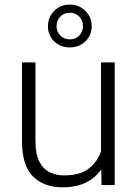

<svg xmlns="http://www.w3.org/2000/svg" viewBox="-20 -797 589 827"><path d="M417.5 0 416 -67.4Q391.6 -31.2 350.1 -10.7Q308.6 9.8 248 9.8Q170.4 9.8 122.6 -36.4Q74.7 -82.5 74.7 -190.4V-528.3H132.8V-189.5Q132.8 -133.3 149.4 -101.1Q166 -68.8 193.8 -55.2Q221.7 -41.5 254.9 -41.5Q324.7 -41.5 362.5 -71Q400.4 -100.6 415 -145.5V-528.3H474.1V0ZM186.5 -684.1Q186.5 -723.1 213.6 -750.2Q240.7 -777.3 280.8 -777.3Q320.3 -777.3 347.7 -750.2Q375 -723.1 375 -684.1Q375 -644.5 347.7 -618.7Q320.3 -592.8 280.8 -592.8Q240.7 -592.8 213.6 -618.7Q186.5 -644.5 186.5 -684.1ZM223.6 -684.1Q223.6 -660.6 239.7 -644Q255.9 -627.4 280.8 -627.4Q305.7 -627.4 321.5 -643.8Q337.4 -660.2 337.4 -684.1Q337.4 -708.5 321.5 -725.3Q305.7 -742.2 280.8 -742.2Q255.9 -742.2 239.7 -725.3Q223.6 -708.5 223.6 -684.1Z"/></svg>

Font: Vazirmatn UI FD ExtraLight
Style: Regular
Weight: 200
Designer: Saber Rastikerdar
Foundry: Saber Rastikerdar
Version: Version 33.003